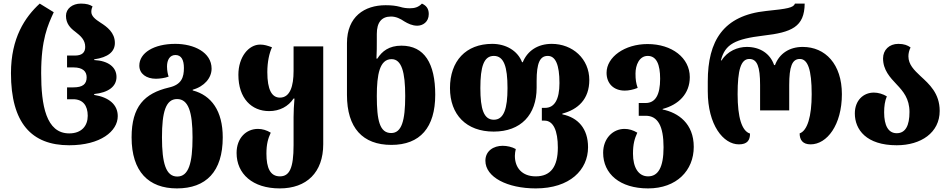

<svg xmlns="http://www.w3.org/2000/svg" viewBox="-20 -794 5288 1068"><path d="M365 14C539 14 635 -64 635 -148C635 -212 586 -253 504 -266V-271C583 -279 628 -313 628 -366C628 -420 583 -456 504 -460V-464C582 -475 619 -507 619 -555C619 -613 575 -645 539 -668C509 -687 488 -705 488 -728C488 -739 490 -748 495 -758C481 -768 461 -774 430 -774C383 -774 347 -746 347 -706C347 -663 371 -638 398 -618C429 -594 454 -572 454 -533C454 -502 436 -485 397 -485H353V-419H389C440 -419 462 -397 462 -364C462 -326 440 -308 388 -308H353V-242H387C441 -242 468 -207 468 -150C468 -94 434 -52 365 -52C236 -52 209 -209 209 -387C209 -575 246 -654 279 -726L201 -774C119 -699 41 -583 41 -387C41 -110 155 14 365 14Z M964 254C1126 254 1219 161 1219 -30C1219 -177 1156 -264 1052 -291V-295C1117 -313 1157 -361 1157 -412C1157 -503 1059 -550 955 -550C836 -550 755 -500 755 -429C755 -383 795 -356 847 -356C867 -356 899 -360 918 -368C914 -379 909 -400 909 -424C909 -460 924 -488 956 -488C989 -488 1003 -460 1003 -416C1003 -365 991 -323 919 -307C784 -275 712 -202 712 -30C712 161 807 254 964 254ZM966 188C903 188 881 114 881 -30C881 -171 902 -243 965 -243C1028 -243 1051 -171 1051 -30C1051 114 1029 188 966 188Z M1536 254C1686 254 1778 165 1778 8V-536H1613V-399C1613 -316 1594 -251 1537 -251C1492 -251 1467 -295 1467 -393C1467 -450 1478 -499 1493 -531C1468 -540 1451 -546 1427 -546C1363 -546 1306 -477 1306 -378C1306 -246 1380 -176 1477 -176C1536 -176 1584 -202 1613 -246H1618C1615 -209 1613 -175 1613 -143V13C1613 142 1590 187 1537 187C1483 187 1462 140 1462 61C1462 7 1471 -23 1486 -56C1463 -70 1439 -77 1415 -77C1350 -77 1296 -27 1296 57C1296 173 1385 254 1536 254Z M2157 12C2317 12 2401 -85 2401 -267C2401 -441 2341 -540 2213 -540C2144 -540 2105 -509 2079 -468H2074C2076 -498 2076 -542 2076 -568V-605C2076 -669 2102 -702 2155 -702C2183 -702 2207 -690 2229 -675C2249 -663 2273 -651 2301 -651C2331 -651 2365 -671 2365 -716C2365 -748 2349 -764 2327 -774C2307 -753 2285 -748 2260 -748C2242 -748 2224 -750 2205 -756C2182 -762 2159 -765 2125 -765C2008 -765 1910 -702 1910 -554V-266C1910 -83 1997 12 2157 12ZM2156 -54C2092 -54 2076 -124 2076 -260C2076 -380 2092 -465 2158 -465C2214 -465 2234 -393 2234 -260C2234 -122 2214 -54 2156 -54Z M2960 254C3150 254 3251 151 3251 25C3251 -79 3195 -140 3108 -158V-162C3195 -185 3258 -242 3258 -349C3258 -467 3165 -550 3049 -550C2972 -550 2914 -512 2888 -448H2884C2859 -513 2793 -550 2718 -550C2571 -550 2483 -454 2483 -304C2483 -156 2574 -62 2726 -62C2877 -62 2965 -155 2965 -306V-344C2965 -443 2983 -483 3027 -483C3070 -483 3092 -434 3092 -332C3092 -240 3064 -194 3012 -194H2994V-123H3009C3058 -123 3083 -67 3083 27C3083 132 3044 187 2960 187C2884 187 2844 139 2844 73C2844 61 2846 48 2849 35C2828 23 2800 17 2776 17C2726 17 2680 45 2680 100C2680 192 2803 254 2960 254ZM2727 -128C2671 -128 2652 -187 2652 -304C2652 -423 2671 -483 2727 -483C2783 -483 2803 -423 2803 -304C2803 -190 2783 -128 2727 -128Z M3585 254C3744 254 3839 154 3839 23C3839 -107 3753 -167 3666 -185V-188C3754 -211 3817 -272 3817 -365C3817 -472 3718 -549 3582 -549C3455 -549 3354 -477 3354 -389C3354 -329 3394 -290 3455 -290C3477 -290 3502 -295 3527 -305C3518 -332 3515 -350 3515 -385C3515 -432 3536 -483 3583 -483C3632 -483 3652 -435 3652 -356C3652 -267 3626 -221 3571 -221H3533V-150H3572C3639 -150 3671 -93 3671 25C3671 137 3641 187 3585 187C3531 187 3501 137 3501 61C3501 7 3510 -23 3525 -56C3502 -70 3478 -77 3454 -77C3389 -77 3335 -24 3335 56C3335 173 3428 254 3585 254Z M4090 9C4137 9 4152 -14 4152 -51C4106 -65 4083 -142 4083 -270C4083 -405 4101 -466 4148 -466C4192 -466 4208 -423 4208 -321V-180H4370V-321C4370 -423 4386 -466 4429 -466C4473 -466 4495 -408 4495 -270C4495 -146 4471 -67 4428 -52C4428 -16 4445 9 4489 9C4580 9 4663 -99 4663 -270C4663 -437 4571 -533 4445 -533C4371 -533 4315 -496 4291 -432H4286C4264 -496 4208 -533 4134 -533C4084 -533 4026 -510 3994 -458H3990C4013 -549 4070 -577 4227 -596C4383 -614 4455 -644 4456 -774H4402C4394 -751 4360 -745 4242 -733C4003 -708 3917 -567 3917 -341V-286C3917 -98 4004 9 4090 9Z M4968 14C5103 14 5207 -56 5207 -177C5207 -275 5149 -326 5100 -371C5065 -404 5033 -435 5033 -481C5033 -497 5037 -514 5045 -530C5029 -542 5009 -550 4977 -550C4926 -550 4892 -516 4892 -469C4892 -405 4931 -363 4968 -324C5004 -286 5039 -245 5039 -171C5039 -96 5017 -53 4968 -53C4921 -53 4898 -96 4898 -169C4898 -203 4902 -232 4913 -258C4892 -271 4865 -279 4841 -279C4782 -279 4735 -235 4735 -163C4735 -73 4799 14 4968 14Z"/></svg>

Font: Noto Serif Georgian SemiCondensed ExtraBold
Style: Regular
Weight: 800
Width: 4
Designer: Monotype Design Team, Akaki Razmadze
Foundry: Google LLC
Version: Version 2.003